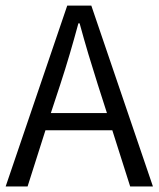

<svg xmlns="http://www.w3.org/2000/svg" viewBox="-20 -677 576 697"><path d="M0.5 0 224.1 -656.7H311.5L535.2 0H452.6L387.7 -204.1H145L80.1 0ZM164.6 -266.6H368.2L335 -370.1Q317.4 -425.3 301 -480Q284.7 -534.7 269 -592.3H264.6Q249 -534.7 232.9 -480Q216.8 -425.3 198.7 -370.1Z"/></svg>

Font: Varta Light
Style: Regular
Weight: 400
Version: Version 1.004